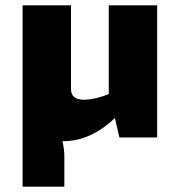

<svg xmlns="http://www.w3.org/2000/svg" viewBox="-20 -517 679 722"><path d="M571 -497V0H429L412 -73Q320 14 218 14H215Q222 47 222 70V185H65V-497H247V-182Q247 -142 296 -142Q335 -142 389 -163V-497Z"/></svg>

Font: Exo 2.0 Extra Bold
Style: Regular
Weight: 800
Designer: Natanael Gama
Version: Version 1.001;PS 001.001;hotconv 1.0.70;makeotf.lib2.5.58329